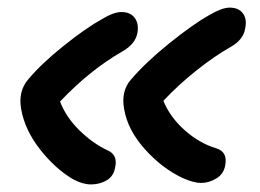

<svg xmlns="http://www.w3.org/2000/svg" viewBox="-20 -506 689 509"><path d="M512.2 -21Q494.1 -21 463.9 -34.2Q409.2 -60.1 363.8 -110.8Q318.4 -161.6 309.1 -216.8Q300.3 -264.2 327.1 -294.9Q365.7 -340.3 428.7 -391.1Q491.7 -441.9 536.1 -466.8Q568.8 -485.8 588.9 -485.8Q612.8 -485.8 624 -470.5Q635.3 -455.1 629.9 -430.2Q625.5 -400.9 591.8 -381.8Q547.9 -356.9 500.2 -318.8Q452.6 -280.8 413.1 -238.8Q430.2 -196.3 469 -161.4Q507.8 -126.5 553.2 -112.8Q584 -103.5 577.1 -67.9Q573.2 -44.9 553.7 -33Q534.2 -21 512.2 -21ZM221.2 -17.1Q199.2 -17.1 173.8 -30.8Q127 -58.1 86.4 -109.6Q45.9 -161.1 36.1 -216.8Q27.8 -263.2 54.2 -294.9Q89.8 -337.4 148.7 -384.5Q207.5 -431.6 250 -455.1Q281.2 -474.1 301.8 -474.1Q325.7 -474.1 337.2 -458.5Q348.6 -442.9 344.2 -418Q338.4 -389.2 305.2 -370.1Q218.8 -320.8 139.2 -236.8Q154.8 -195.8 189.9 -161.1Q225.1 -126.5 264.2 -107.9Q293 -96.2 285.2 -62Q281.2 -38.6 262.7 -27.8Q244.1 -17.1 221.2 -17.1Z"/></svg>

Font: Shantell Sans Normal
Style: Italic
Weight: 500
Italic angle: -11.31°
Designer: Stephen Nixon, Anya Danilova, Shantell Martin
Foundry: Arrow Type
Version: Version 1.006;[559af2be0]